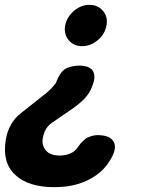

<svg xmlns="http://www.w3.org/2000/svg" viewBox="-49 -581 669 790"><path d="M389 -476Q383 -441 353.5 -416Q324 -391 289 -391Q254 -391 233.5 -416Q213 -441 219 -476Q226 -511 255 -536Q284 -561 319 -561Q354 -561 375 -536Q396 -511 389 -476ZM413 62Q389 110 348 139Q277 190 173 189Q67 189 13 138Q-41 87 -25 -7Q-13 -76 36 -114.5Q85 -153 130 -189Q158 -210 175 -232Q180 -237 181.5 -241.5Q183 -246 186 -252Q203 -292 227.5 -301.5Q252 -311 277 -311Q317 -311 331.5 -291.5Q346 -272 334 -236Q332 -229 329 -222.5Q326 -216 323 -209Q304 -171 245 -131Q196 -97 165 -76Q134 -55 127 -12Q122 16 139.5 37.5Q157 59 197 59Q226 59 249 46Q261 39 270 26Q294 -8 314.5 -16.5Q335 -25 352 -25Q400 -25 416.5 -1.5Q433 22 413 62Z"/></svg>

Font: Maple Mono ExtraBold
Style: Italic
Weight: 800
Italic angle: -10°
Monospace: yes
Designer: subframe7536
Version: Version 7.200